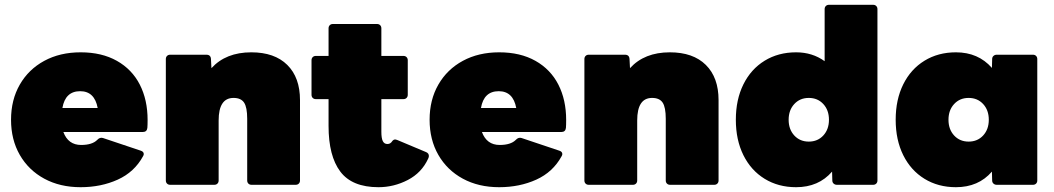

<svg xmlns="http://www.w3.org/2000/svg" viewBox="-20 -770 4392 800"><path d="M26 -271Q26 -354 62.5 -417.5Q99 -481 164.5 -516.5Q230 -552 316 -552Q404 -552 467 -516.5Q530 -481 562.5 -417.5Q595 -354 595 -270Q595 -248 594 -237Q592 -220 575 -220H244Q264 -166 318 -166Q364 -166 385 -187Q396 -199 409 -195L567 -142Q579 -138 579 -128Q579 -124 576 -119Q540 -53 470.5 -21.5Q401 10 316 10Q230 10 164.5 -25.5Q99 -61 62.5 -124.5Q26 -188 26 -271ZM240 -320H387Q374 -390 314 -390Q252 -390 240 -320Z M689 0Q681 0 676 -5Q671 -10 671 -18V-524Q671 -532 676 -537Q681 -542 689 -542H840Q858 -542 859 -524L861 -486Q921 -552 1027 -552Q1124 -552 1177 -499.5Q1230 -447 1230 -353V-18Q1230 -10 1225 -5Q1220 0 1212 0H1028Q1020 0 1015 -5Q1010 -10 1010 -18V-275Q1010 -323 997 -342.5Q984 -362 953 -362Q891 -362 891 -268V-18Q891 -10 886 -5Q881 0 873 0Z M1349 -245V-357H1296Q1288 -357 1283 -362Q1278 -367 1278 -375V-519Q1278 -527 1283 -532Q1288 -537 1296 -537H1349V-652Q1349 -660 1354 -665Q1359 -670 1367 -670H1551Q1559 -670 1564 -665Q1569 -660 1569 -652V-537H1661Q1669 -537 1674 -532Q1679 -527 1679 -519V-375Q1679 -367 1674 -362Q1669 -357 1661 -357H1569V-221Q1569 -194 1575 -182Q1581 -170 1594 -170Q1600 -170 1605 -172.5Q1610 -175 1616 -184Q1621 -189 1626 -189Q1629 -189 1637 -186L1756 -136Q1767 -131 1767 -120Q1767 -115 1764 -109Q1737 -50 1679 -20Q1621 10 1557 10Q1447 10 1398 -55Q1349 -120 1349 -245Z M1770 -271Q1770 -354 1806.5 -417.5Q1843 -481 1908.5 -516.5Q1974 -552 2060 -552Q2148 -552 2211 -516.5Q2274 -481 2306.5 -417.5Q2339 -354 2339 -270Q2339 -248 2338 -237Q2336 -220 2319 -220H1988Q2008 -166 2062 -166Q2108 -166 2129 -187Q2140 -199 2153 -195L2311 -142Q2323 -138 2323 -128Q2323 -124 2320 -119Q2284 -53 2214.5 -21.5Q2145 10 2060 10Q1974 10 1908.5 -25.5Q1843 -61 1806.5 -124.5Q1770 -188 1770 -271ZM1984 -320H2131Q2118 -390 2058 -390Q1996 -390 1984 -320Z M2433 0Q2425 0 2420 -5Q2415 -10 2415 -18V-524Q2415 -532 2420 -537Q2425 -542 2433 -542H2584Q2602 -542 2603 -524L2605 -486Q2665 -552 2771 -552Q2868 -552 2921 -499.5Q2974 -447 2974 -353V-18Q2974 -10 2969 -5Q2964 0 2956 0H2772Q2764 0 2759 -5Q2754 -10 2754 -18V-275Q2754 -323 2741 -342.5Q2728 -362 2697 -362Q2635 -362 2635 -268V-18Q2635 -10 2630 -5Q2625 0 2617 0Z M3046 -271Q3046 -355 3077.5 -418.5Q3109 -482 3166 -517Q3223 -552 3297 -552Q3365 -552 3416 -515V-732Q3416 -740 3421 -745Q3426 -750 3434 -750H3618Q3626 -750 3631 -745Q3636 -740 3636 -732V-18Q3636 -10 3631 -5Q3626 0 3618 0H3467Q3459 0 3453.5 -5Q3448 -10 3448 -18L3447 -55Q3391 10 3297 10Q3223 10 3166 -25Q3109 -60 3077.5 -123.5Q3046 -187 3046 -271ZM3434 -271Q3434 -311 3410.5 -336.5Q3387 -362 3350 -362Q3313 -362 3289.5 -336.5Q3266 -311 3266 -271Q3266 -231 3289.5 -205.5Q3313 -180 3350 -180Q3387 -180 3410.5 -205.5Q3434 -231 3434 -271Z M3712 -271Q3712 -355 3743.5 -418.5Q3775 -482 3832 -517Q3889 -552 3963 -552Q4056 -552 4113 -487L4114 -524Q4114 -532 4119.5 -537Q4125 -542 4133 -542H4284Q4292 -542 4297 -537Q4302 -532 4302 -524V-18Q4302 -10 4297 -5Q4292 0 4284 0H4133Q4125 0 4119.5 -5Q4114 -10 4114 -18L4113 -55Q4057 10 3963 10Q3889 10 3832 -25Q3775 -60 3743.5 -123.5Q3712 -187 3712 -271ZM4100 -271Q4100 -311 4076.5 -336.5Q4053 -362 4016 -362Q3979 -362 3955.5 -336.5Q3932 -311 3932 -271Q3932 -231 3955.5 -205.5Q3979 -180 4016 -180Q4053 -180 4076.5 -205.5Q4100 -231 4100 -271Z"/></svg>

Font: LINE Seed Sans TH App Heavy
Style: Regular
Weight: 900
Designer: Dalton Maag Ltd | Thai characters by Cadson Demak Co.,Ltd.
Foundry: Dalton Maag Ltd
Version: Version 1.003